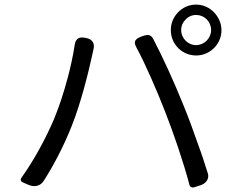

<svg xmlns="http://www.w3.org/2000/svg" viewBox="-20 -820 1020 834"><path d="M878 -736C890 -724 897 -707 897 -689C897 -654 867 -624 832 -624C796 -624 767 -654 767 -689C767 -708 774 -723 786 -735C798 -748 814 -755 832 -755C850 -755 866 -748 878 -736ZM754 -767C734 -747 722 -720 722 -689C722 -628 771 -579 832 -579C892 -579 942 -628 942 -689C942 -719 929 -747 909 -767C890 -787 862 -800 832 -800C802 -800 774 -788 754 -767ZM273 -478C256 -414 235 -352 214 -301C181 -224 131 -129 74 -49C67 -40 70 -31 81 -27L104 -17L107 -16C130 -6 156 -13 169 -33C216 -106 259 -191 290 -269C331 -369 366 -514 379 -574C381 -582 383 -592 385 -601C393 -630 384 -649 354 -655C323 -662 308 -653 304 -622C297 -576 286 -526 273 -478ZM840 -194C819 -255 796 -317 776 -365C739 -458 685 -576 646 -650C635 -671 622 -671 599 -663C570 -653 557 -642 572 -615C613 -539 662 -425 696 -338C735 -239 777 -115 803 -17C805 -8 814 -3 825 -7L850 -15L853 -16C878 -25 889 -46 883 -66C871 -104 857 -149 840 -194Z"/></svg>

Font: GenSenRounded2 TW R
Style: Regular
Weight: 400
Version: Version 2.100;PS 2.1;hotconv 16.6.51;makeotf.lib2.5.65220 DE